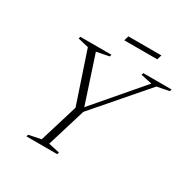

<svg xmlns="http://www.w3.org/2000/svg" viewBox="-181 -983 1124 1145"><g transform="rotate(30 380.5 -410.0)"><path d="M638.5 -645 562 -661.5 566 -675H761L757 -661.5L673 -644.5L371.5 -296L290.5 -30L367 -13.5L363 0H151L155 -13.5L238.5 -30.5L319 -294.5L202 -644L128.5 -661.5L132.5 -675H347L343 -661.5L257 -644.5L367.5 -308.5H350ZM369.5 -788 379.5 -820.5H606.5L597 -788Z"/></g></svg>

Font: Newsreader 24pt Light
Style: Italic
Weight: 300
Italic angle: -17°
Designer: Hugues Gentile
Foundry: Production Type
Version: Version 1.003